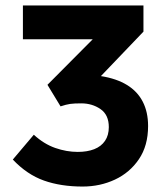

<svg xmlns="http://www.w3.org/2000/svg" viewBox="-20 -672 596 704"><path d="M283 12Q203 12 141 -10Q79 -32 27 -87L104 -178Q141 -144 182.5 -129.5Q224 -115 265 -115Q300 -115 325.5 -125Q351 -135 365 -155.5Q379 -176 379 -206Q379 -251 348.5 -272Q318 -293 278 -293Q252 -293 237.5 -291Q223 -289 202 -282L154 -361L320 -528H64V-652H506V-556L350 -393Q407 -384 445.5 -360.5Q484 -337 503.5 -299Q523 -261 523 -210Q523 -138 489.5 -88.5Q456 -39 401.5 -13.5Q347 12 283 12Z"/></svg>

Font: Source Sans 3
Style: Bold
Weight: 700
Designer: Paul D. Hunt
Foundry: Adobe
Version: Version 3.052;hotconv 1.1.0;makeotfexe 2.6.0